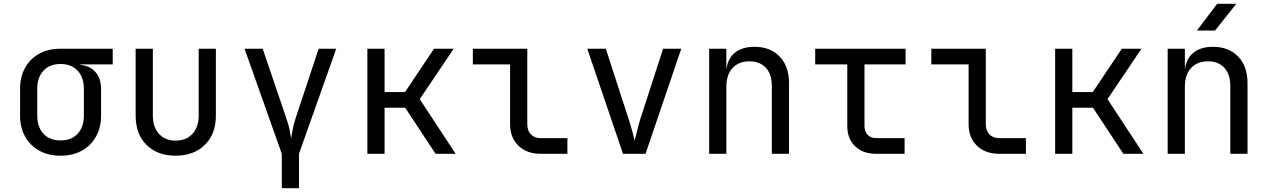

<svg xmlns="http://www.w3.org/2000/svg" viewBox="-20 -805 6640 1005"><path d="M297 10Q233 10 185.5 -16.5Q138 -43 111.5 -90Q85 -137 85 -200V-340Q85 -403 111.5 -450.5Q138 -498 185.5 -524Q233 -550 297 -550H570V-468H401V-465Q451 -461 480 -427.5Q509 -394 509 -340V-200Q509 -137 482.5 -90Q456 -43 408.5 -16.5Q361 10 297 10ZM297 -70Q354 -70 386.5 -105Q419 -140 419 -200V-340Q419 -400 386.5 -435Q354 -470 297 -470Q240 -470 207.5 -435Q175 -400 175 -340V-200Q175 -140 207.5 -105Q240 -70 297 -70Z M899 10Q804 10 747 -46.5Q690 -103 690 -200V-550H780V-200Q780 -140 812 -104.5Q844 -69 899 -69Q955 -69 987.5 -104.5Q1020 -140 1020 -200V-550H1110V-200Q1110 -103 1052 -46.5Q994 10 899 10Z M1455 180V0L1260 -550H1355L1479 -185Q1491 -151 1496 -124.5Q1501 -98 1504 -81Q1507 -98 1511.5 -124.5Q1516 -151 1527 -185L1648 -550H1740L1545 0V180Z M1903 0V-550H1993V-323H2100L2252 -550H2355L2177 -286L2365 0H2260L2101 -241H1993V0Z M2810 0Q2737 0 2693.5 -42.5Q2650 -85 2650 -155V-468H2455V-550H2740V-155Q2740 -121 2759 -101.5Q2778 -82 2810 -82H2950V0Z M3241 0 3054 -550H3151L3271 -180Q3282 -147 3290 -116.5Q3298 -86 3302 -69Q3307 -86 3314 -116.5Q3321 -147 3331 -180L3451 -550H3546L3359 0Z M3692 0V-550H3782V-445H3783Q3790 -500 3828 -530Q3866 -560 3929 -560Q4012 -560 4061 -509Q4110 -458 4110 -370V0H4020V-354Q4020 -417 3988.5 -450.5Q3957 -484 3903 -484Q3847 -484 3814.5 -449Q3782 -414 3782 -350V0Z M4565 0Q4497 0 4456 -39.5Q4415 -79 4415 -145V-468H4247V-550H4720V-468H4505V-145Q4505 -117 4521.5 -99.5Q4538 -82 4565 -82H4715V0Z M5210 0Q5137 0 5093.5 -42.5Q5050 -85 5050 -155V-468H4855V-550H5140V-155Q5140 -121 5159 -101.5Q5178 -82 5210 -82H5350V0Z M5503 0V-550H5593V-323H5700L5852 -550H5955L5777 -286L5965 0H5860L5701 -241H5593V0Z M6092 0V-550H6182V-445H6183Q6190 -500 6228 -530Q6266 -560 6329 -560Q6412 -560 6461 -509Q6510 -458 6510 -370V0H6420V-354Q6420 -417 6388.5 -450.5Q6357 -484 6303 -484Q6247 -484 6214.5 -449Q6182 -414 6182 -350V0ZM6245 -645 6351 -785H6451L6340 -645Z"/></svg>

Font: JetBrainsMonoNL NF
Style: Regular
Weight: 400
Designer: Philipp Nurullin, Konstantin Bulenkov
Foundry: JetBrains
Version: Version 2.304; ttfautohint (v1.8.4.7-5d5b);Nerd Fonts 3.2.1